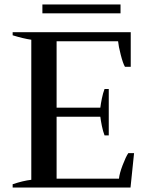

<svg xmlns="http://www.w3.org/2000/svg" viewBox="-20 -845 669 865"><path d="M523 -785H171V-825H523ZM584 -155 568 0H37V-15Q85 -31 121 -35V-666Q86 -671 37 -686V-700H569V-544H543Q534 -559 524 -598Q514 -637 512 -659H235V-360H432Q434 -377 439 -401.5Q444 -426 451 -444H470V-235H451Q444 -253 439 -277.5Q434 -302 432 -319H235V-40H516Q518 -63 532.5 -101Q547 -139 558 -155Z"/></svg>

Font: Trirong Medium
Style: Regular
Weight: 500
Designer: Katatrad Team
Foundry: CadsonDemak
Version: Version 1.001